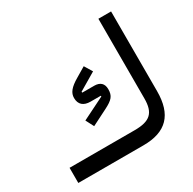

<svg xmlns="http://www.w3.org/2000/svg" viewBox="-161 -908 1083 1075"><g transform="rotate(-30 380.0 -370.0)"><path d="M48 0H469C617 0 687 -73 687 -225V-740H605V-225C605 -132 569 -98 469 -98H48ZM284 -231 387 -283C440 -310 456 -328 456 -371C456 -408 435 -427 397 -427H320L319 -433L432 -500L401 -551L339 -514C284 -482 265 -456 265 -424C265 -381 291 -360 335 -360H401L402 -355L257 -283Z"/></g></svg>

Font: IBM Plex Arabic Text
Style: Regular
Weight: 450
Designer: Mike Abbink, Paul van der Laan, Pieter van Rosmalen, Wael Morcos, Khajak Apelian
Foundry: Bold Monday
Version: Version 1.0